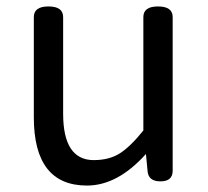

<svg xmlns="http://www.w3.org/2000/svg" viewBox="-20 -563 647 596"><path d="M176 -210Q176 -66 271 -66Q319 -66 352 -87Q385 -108 425 -158V-510Q425 -543 470.5 -543Q516 -543 516 -510V-33Q516 0 478 0Q440 0 438 -33L433 -85Q345 13 250 13Q85 13 85 -199V-510Q85 -543 130.5 -543Q176 -543 176 -510Z"/></svg>

Font: Raw Maruko Gothic CJK TC
Style: Regular
Weight: 400
Version: Version 1.001